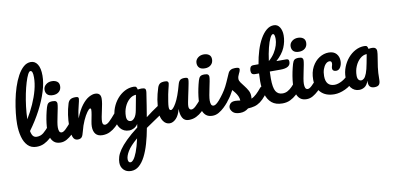

<svg xmlns="http://www.w3.org/2000/svg" viewBox="-112 -1316 4411 2147"><g transform="rotate(-10 2093.0 -242.5)"><path d="M228 5Q166 5 128 -34Q90 -73 72.5 -138.5Q55 -204 55 -282Q55 -337 62.5 -406Q70 -475 84.5 -549Q99 -623 121.5 -692.5Q144 -762 174.5 -818Q205 -874 242.5 -907Q280 -940 326 -940Q373 -940 401 -896.5Q429 -853 429 -768Q429 -688 399 -590.5Q369 -493 314 -388Q259 -283 184 -181Q192 -139 207.5 -122Q223 -105 249 -105Q293 -105 325.5 -132Q358 -159 400 -209Q408 -218 414.5 -220.5Q421 -223 427 -223Q441 -223 448 -210.5Q455 -198 455 -178Q455 -164 452 -147.5Q449 -131 436 -116Q414 -89 383.5 -61Q353 -33 314.5 -14Q276 5 228 5ZM304 -841Q290 -841 274 -809.5Q258 -778 241.5 -724Q225 -670 211 -602Q197 -534 188 -460.5Q179 -387 177 -316Q222 -390 257 -468Q292 -546 312 -622Q332 -698 332 -765Q332 -805 325 -823Q318 -841 304 -841Z M508 -532Q465 -532 444.5 -552Q424 -572 424 -606Q424 -641 452 -664.5Q480 -688 520 -688Q556 -688 579.5 -671Q603 -654 603 -619Q603 -579 576.5 -555.5Q550 -532 508 -532ZM500 5Q454 5 427 -17.5Q400 -40 388 -78.5Q376 -117 376 -163Q376 -193 381 -235Q386 -277 395.5 -323Q405 -369 417 -410Q426 -441 440.5 -453.5Q455 -466 489 -466Q520 -466 530 -456Q540 -446 540 -432Q540 -414 533.5 -379.5Q527 -345 518.5 -305.5Q510 -266 503.5 -228.5Q497 -191 497 -167Q497 -139 504.5 -122Q512 -105 532 -105Q551 -105 579 -132Q607 -159 649 -209Q657 -218 663.5 -220.5Q670 -223 676 -223Q690 -223 697 -210.5Q704 -198 704 -178Q704 -164 701 -147.5Q698 -131 685 -116Q663 -89 633.5 -61Q604 -33 570.5 -14Q537 5 500 5Z M694 5Q655 5 640 -36.5Q625 -78 625 -163Q625 -223 634 -286Q643 -349 662 -410Q671 -439 691 -452.5Q711 -466 749 -466Q769 -466 777 -461Q785 -456 785 -442Q785 -435 780.5 -414Q776 -393 770 -370Q764 -346 756.5 -311.5Q749 -277 744 -226Q780 -318 821 -370.5Q862 -423 901.5 -444.5Q941 -466 971 -466Q1036 -466 1036 -401Q1036 -375 1030 -340Q1024 -305 1015.5 -268Q1007 -231 1001 -198.5Q995 -166 995 -145Q995 -105 1024 -105Q1046 -105 1074.5 -132Q1103 -159 1145 -209Q1153 -218 1159.5 -220.5Q1166 -223 1172 -223Q1186 -223 1193 -210.5Q1200 -198 1200 -178Q1200 -164 1197 -147.5Q1194 -131 1181 -116Q1159 -89 1129 -61Q1099 -33 1061 -14Q1023 5 976 5Q924 5 898.5 -25Q873 -55 873 -110Q873 -135 880 -170.5Q887 -206 893.5 -241Q900 -276 900 -297Q900 -313 889 -313Q877 -313 853.5 -280.5Q830 -248 805.5 -194Q781 -140 765 -75Q754 -28 739.5 -11.5Q725 5 694 5Z M1221 455Q1169 455 1137.5 423Q1106 391 1106 341Q1106 310 1116.5 275Q1127 240 1155.5 198Q1184 156 1236.5 104Q1289 52 1372 -12Q1375 -31 1378 -51Q1360 -23 1332.5 -9Q1305 5 1279 5Q1216 5 1179.5 -40Q1143 -85 1143 -158Q1143 -219 1164.5 -274.5Q1186 -330 1223 -373.5Q1260 -417 1308 -442.5Q1356 -468 1409 -468Q1433 -468 1440 -458.5Q1447 -449 1451 -429Q1462 -431 1473.5 -432Q1485 -433 1495 -433Q1524 -433 1534.5 -422.5Q1545 -412 1540 -377Q1530 -302 1518 -235Q1506 -168 1497 -107Q1530 -133 1567 -159.5Q1604 -186 1645 -213Q1658 -221 1668 -221Q1682 -221 1689 -208Q1696 -195 1696 -177Q1696 -154 1689 -141Q1682 -128 1667 -118Q1618 -85 1569.5 -52Q1521 -19 1477 11Q1460 105 1436.5 186Q1413 267 1382 327Q1351 387 1311.5 421Q1272 455 1221 455ZM1315 -96Q1336 -96 1357.5 -122.5Q1379 -149 1389 -204L1421 -375Q1380 -374 1345 -343Q1310 -312 1289 -263Q1268 -214 1268 -157Q1268 -126 1280.5 -111Q1293 -96 1315 -96ZM1204 319Q1204 334 1210 346Q1216 358 1232 358Q1247 358 1266 335Q1285 312 1306.5 257Q1328 202 1349 107Q1267 177 1235.5 229.5Q1204 282 1204 319Z M1739 5Q1694 5 1665.5 -37Q1637 -79 1637 -140Q1637 -217 1647.5 -279Q1658 -341 1680 -410Q1689 -438 1706.5 -452Q1724 -466 1765 -466Q1788 -466 1796 -459Q1804 -452 1804 -438Q1804 -431 1799 -411Q1794 -391 1788 -366Q1782 -341 1777 -317Q1769 -274 1763 -235.5Q1757 -197 1757 -177Q1757 -155 1762.5 -147Q1768 -139 1778 -139Q1800 -139 1837.5 -204Q1875 -269 1913 -410Q1921 -439 1937 -452.5Q1953 -466 1987 -466Q2010 -466 2019 -460.5Q2028 -455 2028 -440Q2028 -426 2022.5 -397Q2017 -368 2009.5 -332Q2002 -296 1994 -259Q1986 -222 1980.5 -192Q1975 -162 1975 -145Q1975 -125 1983.5 -115Q1992 -105 2004 -105Q2026 -105 2054.5 -132Q2083 -159 2125 -209Q2133 -218 2139.5 -220.5Q2146 -223 2152 -223Q2166 -223 2173 -210.5Q2180 -198 2180 -178Q2180 -164 2177 -147.5Q2174 -131 2161 -116Q2139 -89 2109 -61Q2079 -33 2041 -14Q2003 5 1956 5Q1907 5 1885 -33.5Q1863 -72 1863 -136Q1846 -66 1811.5 -30.5Q1777 5 1739 5Z M2233 -532Q2190 -532 2169.5 -552Q2149 -572 2149 -606Q2149 -641 2177 -664.5Q2205 -688 2245 -688Q2281 -688 2304.5 -671Q2328 -654 2328 -619Q2328 -579 2301.5 -555.5Q2275 -532 2233 -532ZM2225 5Q2179 5 2152 -17.5Q2125 -40 2113 -78.5Q2101 -117 2101 -163Q2101 -193 2106 -235Q2111 -277 2120.5 -323Q2130 -369 2142 -410Q2151 -441 2165.5 -453.5Q2180 -466 2214 -466Q2245 -466 2255 -456Q2265 -446 2265 -432Q2265 -414 2258.5 -379.5Q2252 -345 2243.5 -305.5Q2235 -266 2228.5 -228.5Q2222 -191 2222 -167Q2222 -139 2229.5 -122Q2237 -105 2257 -105Q2276 -105 2304 -132Q2332 -159 2374 -209Q2382 -218 2388.5 -220.5Q2395 -223 2401 -223Q2415 -223 2422 -210.5Q2429 -198 2429 -178Q2429 -164 2426 -147.5Q2423 -131 2410 -116Q2388 -89 2358.5 -61Q2329 -33 2295.5 -14Q2262 5 2225 5Z M2534 27Q2477 27 2452 1Q2427 -25 2427 -51Q2427 -74 2444.5 -94.5Q2462 -115 2502 -115Q2516 -115 2528.5 -113Q2541 -111 2559 -109Q2558 -137 2546.5 -161Q2535 -185 2519.5 -205Q2504 -225 2491 -240Q2457 -175 2424.5 -136Q2392 -97 2363 -68Q2344 -50 2327 -49.5Q2310 -49 2299.5 -61Q2289 -73 2288.5 -91Q2288 -109 2303 -127Q2326 -155 2350 -185Q2374 -215 2399 -255Q2419 -287 2440 -333.5Q2461 -380 2484 -433Q2493 -454 2512.5 -465.5Q2532 -477 2563 -477Q2592 -477 2602.5 -472Q2613 -467 2613 -456Q2613 -451 2609.5 -438Q2606 -425 2598 -411Q2589 -393 2584.5 -379Q2580 -365 2580 -350Q2580 -330 2596.5 -307Q2613 -284 2634 -257.5Q2655 -231 2671.5 -201Q2688 -171 2688 -136Q2688 -129 2687.5 -122Q2687 -115 2686 -108Q2714 -119 2744 -147Q2774 -175 2801 -209Q2809 -218 2815.5 -220.5Q2822 -223 2828 -223Q2842 -223 2849 -210.5Q2856 -198 2856 -178Q2856 -164 2852.5 -147.5Q2849 -131 2837 -116Q2802 -73 2770 -50Q2738 -27 2704.5 -18Q2671 -9 2629 -7Q2610 9 2586.5 18Q2563 27 2534 27Z M3019 5Q2943 5 2898.5 -32Q2854 -69 2834.5 -134Q2815 -199 2815 -282Q2815 -326 2818 -371H2779Q2748 -371 2738 -383Q2728 -395 2728 -417Q2728 -439 2737 -456Q2746 -473 2773 -473H2830Q2843 -554 2865.5 -626Q2888 -698 2919.5 -753.5Q2951 -809 2989.5 -841Q3028 -873 3073 -873Q3116 -873 3139.5 -835.5Q3163 -798 3163 -743Q3163 -673 3134 -605Q3105 -537 3033 -473H3145Q3160 -473 3167.5 -466.5Q3175 -460 3175 -440Q3175 -371 3062 -371H2940Q2938 -332 2938 -293Q2938 -187 2963 -146Q2988 -105 3040 -105Q3072 -105 3098.5 -120Q3125 -135 3148.5 -159Q3172 -183 3194 -209Q3202 -218 3208.5 -220.5Q3215 -223 3221 -223Q3235 -223 3242 -210.5Q3249 -198 3249 -178Q3249 -164 3246 -147.5Q3243 -131 3230 -116Q3208 -89 3177.5 -61Q3147 -33 3108 -14Q3069 5 3019 5ZM3046 -777Q3031 -777 3012.5 -739.5Q2994 -702 2977.5 -637Q2961 -572 2950 -488Q2992 -524 3018 -565.5Q3044 -607 3056 -647Q3068 -687 3068 -718Q3068 -745 3063 -761Q3058 -777 3046 -777Z M3302 -532Q3259 -532 3238.5 -552Q3218 -572 3218 -606Q3218 -641 3246 -664.5Q3274 -688 3314 -688Q3350 -688 3373.5 -671Q3397 -654 3397 -619Q3397 -579 3370.5 -555.5Q3344 -532 3302 -532ZM3294 5Q3248 5 3221 -17.5Q3194 -40 3182 -78.5Q3170 -117 3170 -163Q3170 -193 3175 -235Q3180 -277 3189.5 -323Q3199 -369 3211 -410Q3220 -441 3234.5 -453.5Q3249 -466 3283 -466Q3314 -466 3324 -456Q3334 -446 3334 -432Q3334 -414 3327.5 -379.5Q3321 -345 3312.5 -305.5Q3304 -266 3297.5 -228.5Q3291 -191 3291 -167Q3291 -139 3298.5 -122Q3306 -105 3326 -105Q3345 -105 3373 -132Q3401 -159 3443 -209Q3451 -218 3457.5 -220.5Q3464 -223 3470 -223Q3484 -223 3491 -210.5Q3498 -198 3498 -178Q3498 -164 3495 -147.5Q3492 -131 3479 -116Q3457 -89 3427.5 -61Q3398 -33 3364.5 -14Q3331 5 3294 5Z M3609 5Q3509 5 3455.5 -52Q3402 -109 3402 -197Q3402 -281 3434.5 -341.5Q3467 -402 3518 -434Q3569 -466 3624 -466Q3681 -466 3710.5 -433Q3740 -400 3740 -350Q3740 -310 3722 -280Q3704 -250 3673 -250Q3654 -250 3642.5 -259Q3631 -268 3631 -284Q3631 -299 3636 -312.5Q3641 -326 3641 -341Q3641 -368 3616 -368Q3593 -368 3573 -347.5Q3553 -327 3541 -292.5Q3529 -258 3529 -215Q3529 -99 3630 -99Q3668 -99 3716 -125Q3764 -151 3812 -209Q3820 -218 3826.5 -220.5Q3833 -223 3839 -223Q3853 -223 3860 -210.5Q3867 -198 3867 -178Q3867 -164 3863.5 -147.5Q3860 -131 3848 -116Q3799 -56 3733 -25.5Q3667 5 3609 5Z M3891 5Q3834 5 3798.5 -40Q3763 -85 3763 -158Q3763 -219 3784.5 -274.5Q3806 -330 3843 -373.5Q3880 -417 3928 -442.5Q3976 -468 4029 -468Q4053 -468 4060 -458.5Q4067 -449 4071 -429Q4082 -431 4092.5 -432Q4103 -433 4113 -433Q4136 -433 4149.5 -421.5Q4163 -410 4163 -387Q4163 -360 4155 -316Q4147 -272 4138.5 -210.5Q4130 -149 4130 -66Q4130 -28 4114.5 -11.5Q4099 5 4064 5Q4028 5 4011 -14.5Q3994 -34 3998 -81Q3980 -31 3951.5 -13Q3923 5 3891 5ZM3930 -96Q3947 -96 3963 -110.5Q3979 -125 3994 -164Q4009 -203 4022 -274L4041 -375Q4000 -374 3965 -343Q3930 -312 3909 -263Q3888 -214 3888 -157Q3888 -126 3900 -111Q3912 -96 3930 -96Z"/></g></svg>

Font: Pacifico
Style: Regular
Weight: 400
Designer: Vernon Adams
Foundry: Vernon Adams
Version: Version 3.010; ttfautohint (v1.8.4.7-5d5b)